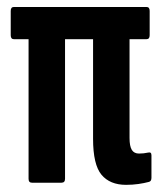

<svg xmlns="http://www.w3.org/2000/svg" viewBox="-20 -511 449 537"><path d="M332.6 6Q287.5 6 263.9 -22.2Q240.3 -50.5 240.3 -122.6V-401.4H161.9V-10.9Q161.9 0 152 0H69.3Q59.9 0 59.9 -10.9V-401.4H18.9Q10 -401.4 10 -412.4V-480.5Q10 -491.5 18.9 -491.5H389.7Q398.6 -491.5 398.6 -480.5V-412.4Q398.6 -401.4 389.7 -401.4H342.3V-124.9Q342.3 -102.3 348.6 -91.9Q354.9 -81.5 368.9 -81.5Q375.5 -81.5 381.7 -82.2Q387.9 -82.9 394.6 -84.3Q403.6 -86.5 403.6 -76.7V-13.7Q403.6 -4.1 396.7 -2.3Q383.8 1.2 367.3 3.6Q350.7 6 332.6 6Z"/></svg>

Font: Sofia Sans Extra Condensed
Style: Regular
Weight: 400
Designer: Botio Nikoltchev, Ani Petrova
Foundry: lettersoup
Version: Version 4.101